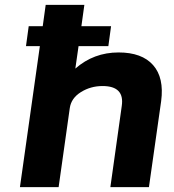

<svg xmlns="http://www.w3.org/2000/svg" viewBox="-20 -770 716 790"><path d="M467.8 -554.2Q564 -554.2 609.9 -502.2Q655.8 -450.2 643.1 -354L592.8 0H434.1L481 -334Q493.2 -416 401.9 -416Q353 -416 313 -391.1Q272.9 -366.2 267.1 -325.2L221.2 0H62L144 -580.1H86.9L98.1 -662.1H155.8L168 -750H327.1L314.9 -662.1H437L425.8 -580.1H303.2L290 -487.8Q365.7 -554.2 467.8 -554.2Z"/></svg>

Font: Oakes Grotesk
Style: Bold Italic
Weight: 700
Designer: Samuel Oakes
Foundry: Samuel Oakes
Version: Version 1.0 | wf-rip DC20170320